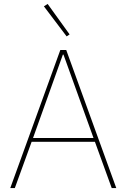

<svg xmlns="http://www.w3.org/2000/svg" viewBox="-20 -951 640 971"><path d="M545 0 460 -234H140L55 0H32L285 -698H315L568 0ZM301 -675H298L147 -253H453ZM202 -919 221 -931 332 -777 317 -767Z"/></svg>

Font: Plexus Sans Thin
Style: Regular
Weight: 250
Version: Version 2.001;PS 002.001;hotconv 1.0.70;makeotf.lib2.5.58329